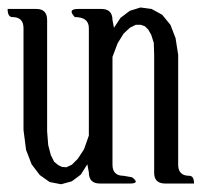

<svg xmlns="http://www.w3.org/2000/svg" viewBox="-29 -510 549 508"><path d="M378.9 -365.2 377.9 -396.5 371.1 -418 363.3 -431.6 354.5 -440.4 343.8 -444.3H330.1L314.5 -436.5L297.9 -420.9L282.2 -395.5L268.6 -359.4V-74.2Q268.6 -44.9 297.9 -44.9L320.3 -41Q342.8 -24.4 314.5 -24.4H235.4Q206.1 -24.4 206.1 -53.7L202.1 -75.2L184.6 -47.9L161.1 -30.3L132.8 -22.5L102.5 -28.3L76.2 -46.9L54.7 -75.2L40 -113.3L33.2 -166V-435.5Q33.2 -464.8 3.9 -464.8Q-8.8 -464.8 -8.8 -486.3H67.4Q95.7 -486.3 95.7 -457V-162.1L98.6 -126L105.5 -99.6L114.3 -82L125 -73.2L134.8 -68.4L146.5 -67.4L161.1 -74.2L176.8 -89.8L193.4 -115.2L206.1 -151.4V-435.5Q206.1 -464.8 168.9 -464.8Q148.4 -486.3 177.7 -486.3H239.3Q268.6 -486.3 268.6 -457L272.5 -436.5L290 -462.9L314.5 -481.4L342.8 -490.2L372.1 -486.3L400.4 -470.7L421.9 -444.3L435.5 -409.2L442.4 -365.2V-74.2Q442.4 -44.9 471.7 -44.9Q484.4 -44.9 484.4 -24.4H408.2Q378.9 -24.4 378.9 -52.7Z"/></svg>

Font: B2 Hana
Style: Regular
Weight: 500
Version: 2020-08-05; (max)